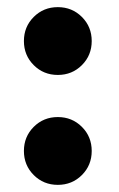

<svg xmlns="http://www.w3.org/2000/svg" viewBox="-20 -508 334 538"><path d="M74.5 -17.5Q47 -45 47 -85Q47 -125 74.5 -152.5Q102 -180 142 -180Q182 -180 209.5 -152.5Q237 -125 237 -85Q237 -45 209.5 -17.5Q182 10 142 10Q102 10 74.5 -17.5ZM74.5 -325.5Q47 -353 47 -393Q47 -433 74.5 -460.5Q102 -488 142 -488Q182 -488 209.5 -460.5Q237 -433 237 -393Q237 -353 209.5 -325.5Q182 -298 142 -298Q102 -298 74.5 -325.5Z"/></svg>

Font: Elsie Black
Style: Regular
Weight: 900
Designer: Alejandro Inler
Foundry: Alejandro Inler
Version: 1.002